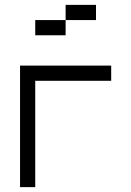

<svg xmlns="http://www.w3.org/2000/svg" viewBox="-20 -770 540 790"><path d="M437.5 -437.5V-500H62.5Q62.5 -500 62.5 0H125V-437.5ZM375 -687.5V-750H250V-687.5H125V-625H250V-687.5Z"/></svg>

Font: Unifont
Style: Regular
Weight: 500
Version: Version 15.1.04